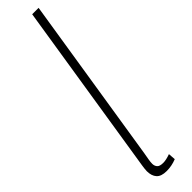

<svg xmlns="http://www.w3.org/2000/svg" viewBox="-270 -715 699 699"><g transform="rotate(-45 79.5 -365.0)"><path d="M126 -740H159L57 -95Q54 -78 52 -66.5Q50 -55 50 -46Q50 -35 56.5 -27.5Q63 -20 81 -20Q96 -20 118 -28L120 0Q95 10 69 10Q41 10 29 -3.5Q17 -17 17 -41Q17 -47 18 -54.5Q19 -62 20 -69Z"/></g></svg>

Font: Georama Condensed ExtraLight
Style: Italic
Weight: 200
Width: 3
Italic angle: -9°
Designer: Jean-Baptiste Levee
Foundry: Production Type
Version: Version 1.000